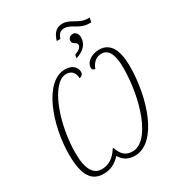

<svg xmlns="http://www.w3.org/2000/svg" viewBox="-232 -1134 1173 1282"><g transform="rotate(-30 355.0 -493.5)"><path d="M358 -915H386C397 -947 411 -964 443 -964C499 -964 528 -908 605 -908H620L627 -941H612C543 -942 510 -997 449 -997C404 -997 375 -973 358 -915ZM419 -774 415 -749C478 -768 511 -806 511 -856C511 -883 495 -903 474 -903C451 -903 437 -888 437 -869C437 -840 472 -845 472 -820C472 -800 448 -784 419 -774ZM186 10C237 10 280 -8 319 -52C342 -11 379 10 429 10C600 10 697 -283 697 -526C697 -651 658 -724 574 -724C503 -724 465 -681 465 -648C465 -632 473 -626 488 -625C506 -674 539 -693 573 -693C629 -693 654 -637 654 -540C654 -300 564 -23 430 -23C377 -23 349 -49 329 -107H323C289 -50 243 -23 192 -23C131 -23 92 -74 92 -204C92 -425 186 -693 302 -693C343 -693 365 -666 366 -624C386 -626 396 -640 396 -656C396 -690 368 -724 310 -724C152 -724 50 -448 50 -215C50 -55 97 10 186 10Z"/></g></svg>

Font: Noto Serif Condensed ExtraLight
Style: Italic
Weight: 200
Width: 3
Italic angle: -12°
Designer: Monotype Design Team
Foundry: Monotype Imaging Inc.
Version: Version 2.013